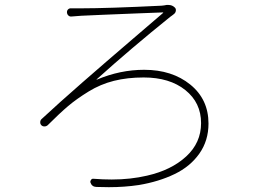

<svg xmlns="http://www.w3.org/2000/svg" viewBox="-20 -737 1040 781"><path d="M271.5 -669.9Q263.7 -668.9 258.3 -673.8Q252.9 -678.7 252.4 -686.5Q252 -694.3 257.3 -699.2Q262.7 -704.1 270.5 -703.1Q283.2 -703.1 309.6 -703.1Q418 -703.1 637.7 -713.9Q648.4 -714.8 657.2 -716.8Q662.1 -716.8 666 -716.8Q680.7 -716.8 691.4 -706.1Q696.3 -701.2 695.3 -693.4Q694.3 -685.5 688.5 -680.7Q686.5 -678.7 683.1 -676.3Q679.7 -673.8 677.2 -671.9Q674.8 -669.9 672.9 -668.9Q511.7 -539.1 373 -414.1Q373 -414.1 373 -413.1Q373 -412.1 374 -413.1Q468.8 -453.1 566.4 -453.1Q679.7 -453.1 753.9 -393.1Q828.1 -333 828.1 -234.4Q828.1 -165 791 -112.3Q753.9 -59.6 689.9 -28.8Q626 2 544.9 15.6Q486.3 24.4 422.9 24.4Q397.5 24.4 371.1 23.4Q353.5 22.5 347.7 4.9Q346.7 -1 350.6 -5.9Q354.5 -10.7 360.4 -9.8Q398.4 -6.8 434.6 -6.8Q510.7 -6.8 578.1 -22.5Q676.8 -44.9 737.3 -100.6Q797.9 -156.2 797.9 -236.3Q797.9 -319.3 733.9 -370.6Q669.9 -421.9 564.5 -421.9Q498 -421.9 443.4 -408.2Q388.7 -394.5 340.3 -364.7Q292 -335 257.3 -305.7Q222.7 -276.4 173.8 -227.5Q168 -222.7 160.6 -222.7Q153.3 -222.7 148.4 -227.5Q143.6 -232.4 143.6 -239.3Q143.6 -247.1 148.4 -252Q218.8 -317.4 314.9 -401.4Q411.1 -485.4 520 -578.6Q628.9 -671.9 643.6 -684.6Q644.5 -684.6 644 -685.5Q643.6 -686.5 642.6 -686.5Q618.2 -685.5 540 -682.6Q461.9 -679.7 397.5 -676.8Q333 -673.8 310.5 -672.9Q293.9 -671.9 271.5 -669.9Z"/></svg>

Font: Gen Jyuu Gothic ExtraLight
Style: Regular
Weight: 100
Designer: [Source Han Sans]
Ryoko NISHIZUKA  (kana & ideographs); Paul D. Hunt (Latin, Greek & Cyrillic); Wenlong ZHANG  (bopomofo
Version: Version 1.002.20150607